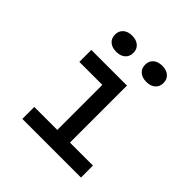

<svg xmlns="http://www.w3.org/2000/svg" viewBox="-215 -1010 1181 1181"><g transform="rotate(45 375.0 -420.0)"><path d="M465 -600V-104H665V0H155V-104H355V-496H155V-600ZM191 -770Q191 -802 212.5 -821Q234 -840 271 -840Q308 -840 329.5 -821Q351 -802 351 -770Q351 -738 329.5 -719Q308 -700 271 -700Q234 -700 212.5 -719Q191 -738 191 -770ZM453 -770Q453 -802 474.5 -821Q496 -840 533 -840Q570 -840 591.5 -821Q613 -802 613 -770Q613 -738 591.5 -719Q570 -700 533 -700Q496 -700 474.5 -719Q453 -738 453 -770Z"/></g></svg>

Font: Martian Mono VF sWd Rg
Style: Regular
Weight: 400
Width: 6
Monospace: yes
Designer: Roman Shamin
Foundry: Evil Martians
Version: Version 1.100